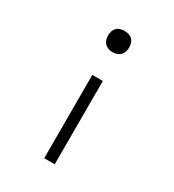

<svg xmlns="http://www.w3.org/2000/svg" viewBox="-180 -631 859 948"><g transform="rotate(30 250.0 -156.5)"><path d="M250 -407Q238 -407 226 -411Q214 -415 205.5 -423.5Q197 -432 193.5 -443.5Q190 -455 190 -468Q190 -480 193.5 -492Q197 -504 205.5 -512.5Q214 -521 226 -524.5Q238 -528 250 -528Q262 -528 274 -524.5Q286 -521 294.5 -512.5Q303 -504 306.5 -492Q310 -480 310 -468Q310 -455 306.5 -443.5Q303 -432 294.5 -423.5Q286 -415 274 -411Q262 -407 250 -407ZM220 215V-260H280V215Z"/></g></svg>

Font: Iosevka Curly Slab Light
Style: Regular
Weight: 300
Monospace: yes
Designer: Belleve Invis
Foundry: Belleve Invis
Version: Version 22.1.2; ttfautohint (v1.8.4)